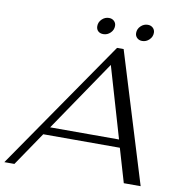

<svg xmlns="http://www.w3.org/2000/svg" viewBox="-128 -947 978 1032"><g transform="rotate(10 361.0 -430.5)"><path d="M562 -184H144L19 0H-36L454 -710H490L708 0H616ZM550 -227 437 -614 174 -227ZM329 -807Q329 -829 345.5 -845Q362 -861 384 -861Q401 -861 412 -850.5Q423 -840 423 -824Q423 -802 406.5 -786Q390 -770 368 -770Q350 -770 339.5 -780Q329 -790 329 -807ZM541 -807Q541 -829 557.5 -845Q574 -861 596 -861Q613 -861 624 -850.5Q635 -840 635 -824Q635 -802 618.5 -786Q602 -770 580 -770Q563 -770 552 -780.5Q541 -791 541 -807Z"/></g></svg>

Font: Fahkwang Light
Style: Italic
Weight: 300
Italic angle: -10°
Version: Version 1.000; ttfautohint (v1.6)